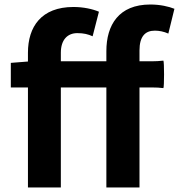

<svg xmlns="http://www.w3.org/2000/svg" viewBox="-20 -832 794 852"><path d="M452 -222V0H599V-444H652C671 -444 692 -443 705 -441C709 -444 709 -560 705 -563C688 -561 671 -560 652 -560H599V-608C599 -670 624 -696 667 -696C686 -696 707 -692 727 -683L754 -793C729 -803 691 -812 647 -812C507 -812 452 -721 452 -605V-560H250V-598C250 -656 280 -685 323 -685C352 -685 371 -680 391 -671L419 -780C391 -792 350 -801 306 -801C163 -801 104 -713 104 -598V-559L28 -553V-444H104V0H250V-444H351H452Z"/></svg>

Font: GenSekiGothic2 TW B
Style: Regular
Weight: 700
Version: Version 2.100;PS 2.1;hotconv 16.6.51;makeotf.lib2.5.65220 DE